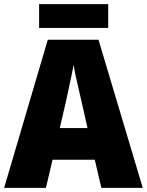

<svg xmlns="http://www.w3.org/2000/svg" viewBox="-20 -908 710 928"><path d="M470 0 438 -136H234L202 0H0L211 -716H456L670 0ZM373 -422Q368 -444 360.5 -476Q353 -508 346 -540Q339 -572 336 -595Q332 -573 325.5 -542Q319 -511 312 -479.5Q305 -448 300 -423L269 -289H403ZM503 -888V-773H169V-888Z"/></svg>

Font: Noto Sans Ethiopic SemiCondensed Black
Style: Regular
Weight: 900
Width: 4
Designer: Monotype Design Team
Foundry: Monotype Imaging Inc.
Version: Version 2.102; ttfautohint (v1.8.4.7-5d5b)